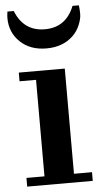

<svg xmlns="http://www.w3.org/2000/svg" viewBox="-55 -805 442 839"><g transform="rotate(-5 166.5 -385.0)"><path d="M29.8 -38.1H108.9V-461.4H36.6V-499.5H238.3V-38.1H317.4V0H29.8ZM323.7 -769.5Q326.2 -752.4 326.2 -731.4Q326.2 -710.4 315.2 -683.8Q304.2 -657.2 283.7 -637.2Q238.8 -594.2 167 -594.2Q95.2 -594.2 51.5 -636.2Q7.8 -678.2 7.8 -741.2Q7.8 -752.4 10.3 -769.5H38.1Q74.2 -678.2 167 -678.2Q259.8 -678.2 295.9 -769.5Z"/></g></svg>

Font: Cantata One
Style: Regular
Weight: 400
Designer: Joana Maria Correia da Silva
Foundry: Joana Maria Correia da Silva
Version: Version 1.002